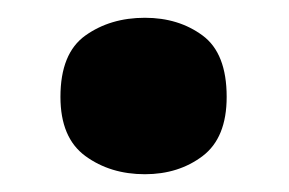

<svg xmlns="http://www.w3.org/2000/svg" viewBox="-20 -184 325 216"><path d="M48 -75Q48 -124 76 -144Q104 -164 143 -164Q181 -164 208 -144Q235 -124 235 -75Q235 -29 208 -8.5Q181 12 143 12Q104 12 76 -8.5Q48 -29 48 -75Z"/></svg>

Font: Noto Sans Symbols ExtraBold
Style: Regular
Weight: 800
Version: Version 2.002